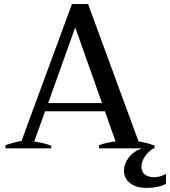

<svg xmlns="http://www.w3.org/2000/svg" viewBox="-20 -724 830 937"><path d="M790 125V173Q753 193 697 193Q644 193 614.5 169.5Q585 146 585 110Q585 75 608.5 44.5Q632 14 672 0H463V-15Q500 -29 544 -34L492 -181H200L147 -33Q190 -28 230 -13V0H7V-16Q25 -22 47.5 -28Q70 -34 85 -36L331 -704H410L656 -34Q695 -28 734 -14V0H729Q704 15 687 40Q670 65 670 90Q670 114 687 127.5Q704 141 732 141Q759 141 790 125ZM478 -221 347 -590 215 -221Z"/></svg>

Font: Trirong Medium
Style: Regular
Weight: 500
Designer: Katatrad Team
Foundry: CadsonDemak
Version: Version 1.001